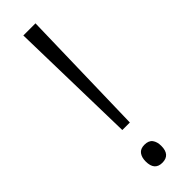

<svg xmlns="http://www.w3.org/2000/svg" viewBox="-249 -787 738 738"><g transform="rotate(-45 120.0 -418.0)"><path d="M99 -254 87 -780H153L140 -254ZM119 -56Q77 -56 77 -105Q77 -127 87 -140.5Q97 -154 119 -154Q142 -154 152 -140.5Q162 -127 162 -105Q162 -56 119 -56Z"/></g></svg>

Font: Noto Sans Malayalam UI SemiCondensed Light
Style: Regular
Weight: 300
Width: 4
Designer: Jelle Bosma - Monotype Design Team
Foundry: Monotype Imaging Inc.
Version: Version 2.104; ttfautohint (v1.8.4.7-5d5b)